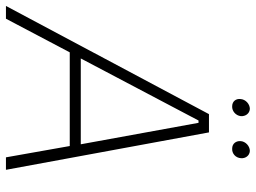

<svg xmlns="http://www.w3.org/2000/svg" viewBox="-164 -752 881 662"><g transform="rotate(90 277.0 -420.5)"><path d="M-34 0H10L126 -220H449L488 0H531L402 -700H339ZM312 -780C328 -779 344 -792 346 -810C347 -826 337 -840 321 -841C304 -841 288 -826 287 -809C285 -793 295 -780 312 -780ZM458 -780C474 -779 490 -791 491 -811C492 -825 483 -840 466 -841C449 -841 433 -826 432 -809C431 -794 440 -780 458 -780ZM147 -258 361 -664H369L443 -258Z"/></g></svg>

Font: Fixel Text 20240404 ExtraLight
Style: Italic
Weight: 200
Width: 4
Italic angle: -10°
Designer: AlfaBravo + MacPaw
Foundry: Kyrylo Tkachov, Marchela Mozhyna, Serhii Makarenko, Maria Weinstein, Zakhar Kryvoshyya
Version: Version 1.211;Glyphs 3.2 (3225)